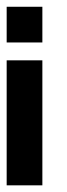

<svg xmlns="http://www.w3.org/2000/svg" viewBox="-20 -556 201 576"><path d="M107.1 -375V0H0V-375ZM107.1 -535.7V-428.6H0V-535.7Z"/></svg>

Font: Jersey 10
Style: Regular
Weight: 400
Designer: Sarah Cadigan-Fried
Version: Version 1.000